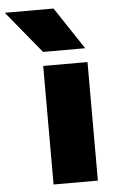

<svg xmlns="http://www.w3.org/2000/svg" viewBox="-148 -847 536 885"><g transform="rotate(-5 120.0 -404.0)"><path d="M63.5 0V-548.5H268.5V0ZM68.5 -613 -91.5 -808H134L263.5 -613Z"/></g></svg>

Font: Encode Sans Expanded Expanded ExtraBold
Style: Regular
Weight: 800
Width: 7
Designer: Multiple Designers
Foundry: Impallari Type
Version: Version 3.000; ttfautohint (v1.8.3) -l 8 -r 50 -G 200 -x 14 